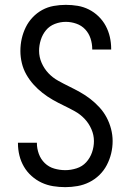

<svg xmlns="http://www.w3.org/2000/svg" viewBox="-20 -763 540 791"><path d="M249 8Q224 8 199 4Q174 0 151.5 -10.5Q129 -21 110 -38Q91 -55 78.5 -76.5Q66 -98 60 -122.5Q54 -147 54 -172Q54 -173 54 -173.5Q54 -174 54 -175H132Q132 -175 132 -174.5Q132 -174 132 -173Q132 -151 140 -129Q148 -107 164.5 -91Q181 -75 203.5 -68.5Q226 -62 249 -62Q272 -62 295.5 -69.5Q319 -77 335 -94.5Q351 -112 359 -135Q367 -158 367 -182Q367 -207 356.5 -231Q346 -255 328.5 -273.5Q311 -292 288.5 -304.5Q266 -317 243 -328Q220 -339 198 -351.5Q176 -364 155.5 -380Q135 -396 118 -415Q101 -434 88.5 -456Q76 -478 70 -503Q64 -528 64 -553Q64 -579 69.5 -603.5Q75 -628 86 -650.5Q97 -673 114.5 -691.5Q132 -710 154 -722Q176 -734 201 -738.5Q226 -743 251 -743Q276 -743 300 -739Q324 -735 346 -724Q368 -713 386 -695.5Q404 -678 415.5 -656.5Q427 -635 432.5 -611Q438 -587 438 -562Q438 -562 438 -561Q438 -560 438 -559H360Q360 -560 360 -560.5Q360 -561 360 -561Q360 -583 353 -604.5Q346 -626 331 -642Q316 -658 294.5 -665.5Q273 -673 251 -673Q228 -673 206 -664.5Q184 -656 169.5 -638.5Q155 -621 148 -598.5Q141 -576 141 -554Q141 -528 151.5 -504Q162 -480 179.5 -461.5Q197 -443 219.5 -430.5Q242 -418 264.5 -407Q287 -396 309.5 -383.5Q332 -371 352 -355.5Q372 -340 389.5 -321Q407 -302 419 -279.5Q431 -257 437.5 -232Q444 -207 444 -182Q444 -156 438 -131Q432 -106 420 -83Q408 -60 389.5 -42Q371 -24 348 -12.5Q325 -1 299.5 3.5Q274 8 249 8Z"/></svg>

Font: Iosevka Julsh Curly
Style: Regular
Weight: 400
Designer: Belleve Invis
Foundry: Belleve Invis
Version: Version 15.0.2; ttfautohint (v1.8.4)